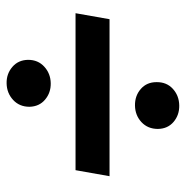

<svg xmlns="http://www.w3.org/2000/svg" viewBox="-10 -632 573 593"><g transform="rotate(-90 276.5 -335.5)"><path d="M532.2 -388.7 513.7 -283.7H28.8L47.4 -388.7ZM243.2 -530.8Q243.2 -562 264.4 -581.5Q285.6 -601.1 315.9 -601.6Q345.2 -602.1 366.5 -583.7Q387.7 -565.4 388.2 -535.2Q388.2 -504.4 366.9 -485.1Q345.7 -465.8 315.9 -465.3Q286.6 -464.8 265.4 -482.7Q244.1 -500.5 243.2 -530.8ZM174.8 -134.3Q174.8 -165.5 195.8 -185.1Q216.8 -204.6 247.1 -205.1Q276.9 -205.6 298.1 -187.3Q319.3 -168.9 319.3 -138.7Q319.8 -107.4 298.6 -88.1Q277.3 -68.8 247.1 -68.4Q217.8 -67.9 196.5 -85.9Q175.3 -104 174.8 -134.3Z"/></g></svg>

Font: Roboto SemiBold
Style: Italic
Weight: 600
Designer: Christian Robertson
Foundry: Google
Version: Version 3.009; 2024